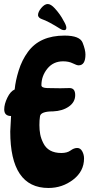

<svg xmlns="http://www.w3.org/2000/svg" viewBox="-20 -913 445 955"><path d="M280 -474 326 -475Q354 -475 354 -440Q354 -405 322.5 -383Q291 -361 244 -359Q183 -359 179 -335Q176 -316 176 -291Q176 -266 180 -245Q184 -224 195 -202Q219 -152 285 -152Q314 -152 331 -164.5Q348 -177 364 -177Q380 -177 389 -160.5Q398 -144 398 -125Q398 -61 344 -19.5Q290 22 221 22Q31 22 31 -259L35 -336Q1 -336 1 -369Q1 -395 16.5 -427Q32 -459 53 -468Q57 -511 73 -562.5Q89 -614 119 -655Q178 -736 301 -736Q377 -736 391 -700.5Q405 -665 405 -642Q405 -588 371 -588Q362 -588 342 -598Q322 -608 294 -608Q245 -608 215.5 -571.5Q186 -535 186 -489Q186 -476 214.5 -475Q243 -474 280 -474ZM188 -818Q171 -824 169 -837Q169 -854 185.5 -873.5Q202 -893 217.5 -893Q233 -893 253 -871Q281 -840 296 -810Q310 -787 310 -775Q310 -763 299 -763Q292 -763 284 -767Q219 -808 188 -818Z"/></svg>

Font: Chicle
Style: Regular
Weight: 400
Designer: Angel Koziupa and Alejandro Paul
Foundry: Angel Koziupa and Alejandro Paul
Version: Version 1.000